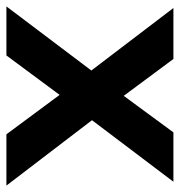

<svg xmlns="http://www.w3.org/2000/svg" viewBox="-3 -560 561 599"><g transform="rotate(90 277.5 -260.5)"><path d="M-2 0 198 -265 3 -521H162L277 -366L391 -521H545L353 -267L557 0H397L274 -166L151 0Z"/></g></svg>

Font: Red Hat Display
Style: Bold
Weight: 700
Designer: Pentagram, MCKL
Foundry: Pentagram, MCKL
Version: Version 1.023; ttfautohint (v1.8.3)